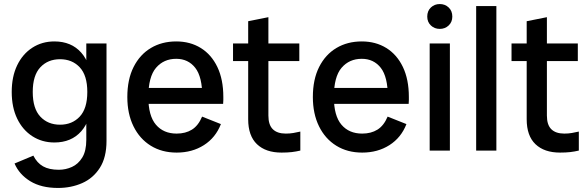

<svg xmlns="http://www.w3.org/2000/svg" viewBox="-20 -745 2908 950"><path d="M267 185Q184 185 129.5 151.5Q75 118 52 64L145 25Q163 61 193 78Q223 95 271 95Q305 95 336 81Q367 67 387 34.5Q407 2 407 -53V-147L422 -290L407 -432V-530H507V-48Q507 34 474 85.5Q441 137 386.5 161Q332 185 267 185ZM249 -40Q188 -40 140 -71Q92 -102 65 -158Q38 -214 38 -290Q38 -366 65 -422Q92 -478 140 -509Q188 -540 249 -540Q333 -540 382 -484.5Q431 -429 431 -334V-246Q431 -151 382 -95.5Q333 -40 249 -40ZM277 -128Q337 -128 374.5 -168Q412 -208 412 -290Q412 -372 374.5 -412Q337 -452 277 -452Q217 -452 179.5 -412Q142 -372 142 -290Q142 -208 179.5 -168Q217 -128 277 -128Z M854 10Q781 10 726 -24Q671 -58 640.5 -120Q610 -182 610 -265Q610 -352 641 -413.5Q672 -475 726.5 -507.5Q781 -540 852 -540Q921 -540 973.5 -507.5Q1026 -475 1055.5 -413.5Q1085 -352 1085 -265Q1085 -257 1085 -250Q1085 -243 1084 -231H692V-310H1010L981 -265Q981 -365 946 -409.5Q911 -454 852 -454Q790 -454 752 -409.5Q714 -365 714 -265Q714 -172 751.5 -128Q789 -84 854 -84Q898 -84 929.5 -103.5Q961 -123 980 -168L1073 -131Q1047 -64 989 -27Q931 10 854 10Z M1373 10Q1295 10 1251.5 -31.5Q1208 -73 1208 -155V-640L1308 -660V-173Q1308 -127 1330 -105.5Q1352 -84 1394 -84Q1414 -84 1431.5 -87Q1449 -90 1466 -94V0Q1445 5 1423.5 7.5Q1402 10 1373 10ZM1133 -443V-530H1461V-443Z M1772 10Q1699 10 1644 -24Q1589 -58 1558.5 -120Q1528 -182 1528 -265Q1528 -352 1559 -413.5Q1590 -475 1644.5 -507.5Q1699 -540 1770 -540Q1839 -540 1891.5 -507.5Q1944 -475 1973.5 -413.5Q2003 -352 2003 -265Q2003 -257 2003 -250Q2003 -243 2002 -231H1610V-310H1928L1899 -265Q1899 -365 1864 -409.5Q1829 -454 1770 -454Q1708 -454 1670 -409.5Q1632 -365 1632 -265Q1632 -172 1669.5 -128Q1707 -84 1772 -84Q1816 -84 1847.5 -103.5Q1879 -123 1898 -168L1991 -131Q1965 -64 1907 -27Q1849 10 1772 10Z M2106 0V-530H2206V0ZM2156 -602Q2130 -602 2112 -619Q2094 -636 2094 -663Q2094 -691 2112 -708Q2130 -725 2156 -725Q2182 -725 2200 -708Q2218 -691 2218 -663Q2218 -636 2200 -619Q2182 -602 2156 -602Z M2336 0V-715H2436V0Z M2751 10Q2673 10 2629.5 -31.5Q2586 -73 2586 -155V-640L2686 -660V-173Q2686 -127 2708 -105.5Q2730 -84 2772 -84Q2792 -84 2809.5 -87Q2827 -90 2844 -94V0Q2823 5 2801.5 7.5Q2780 10 2751 10ZM2511 -443V-530H2839V-443Z"/></svg>

Font: Radio Canada Big
Style: Regular
Weight: 400
Designer: Étienne Aubert Bonn
Foundry: Coppers and Brasses
Version: Version 1.001